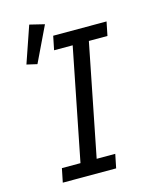

<svg xmlns="http://www.w3.org/2000/svg" viewBox="-117 -854 720 928"><g transform="rotate(-15 243.0 -390.0)"><path d="M195 -762 110 -585 58 -597 121 -780ZM347 0H80L94 -69H187L298 -629H205L219 -698H486L472 -629H379L268 -69H361Z"/></g></svg>

Font: Aneliza
Style: Italic
Weight: 400
Italic angle: -11.31°
Designer: Mike Abbink, Paul van der Laan, Pieter van Rosmalen
Foundry: Bold Monday
Version: Version 3.0